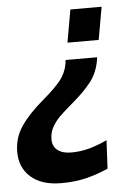

<svg xmlns="http://www.w3.org/2000/svg" viewBox="-52 -541 575 796"><g transform="rotate(-5 235.5 -143.0)"><path d="M377 -364H247L271 -500H401ZM363 -283Q354 -230 326 -193.5Q298 -157 251 -117Q210 -82 191.5 -64Q173 -46 159.5 -22.5Q146 1 146 30Q146 59 166.5 75Q187 91 223 91Q261 91 296.5 81.5Q332 72 373 53L367 171Q319 192 273.5 203Q228 214 171 214Q90 214 45 174.5Q0 135 0 70Q0 10 33 -38Q66 -86 129 -139Q174 -177 199 -207.5Q224 -238 231 -277L233 -293H364Z"/></g></svg>

Font: Cabin
Style: Bold Italic
Weight: 700
Italic angle: -7°
Designer: Pablo Impallari
Foundry: Pablo Impallari. http://www.impallari.com Igino Marini. http://www.ikern.com
Version: Version 2.200